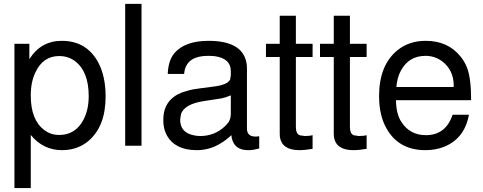

<svg xmlns="http://www.w3.org/2000/svg" viewBox="-20 -749 2484 987"><path d="M54.2 217.8V-523.9H130.9V-444.8Q189.9 -539.1 297.9 -539.1Q424.8 -539.1 484.9 -428.2Q522.9 -356.9 522.9 -252.9Q522.9 -99.1 434.1 -23.9Q395 8.8 342.8 19Q321.8 22.9 298.8 22.9Q202.1 22.9 138.2 -55.2V217.8ZM284.2 -460.9Q201.2 -460.9 162.1 -377Q138.2 -328.1 138.2 -257.8Q138.2 -132.8 207 -81.1Q240.2 -55.2 284.2 -55.2Q368.2 -55.2 409.2 -133.8Q436 -185.1 436 -254.9Q436 -381.8 365.2 -435.1Q330.1 -460.9 284.2 -460.9Z M707.5 -729V0H623.5V-729Z M1312.5 -48.8V14.2Q1283.2 22 1266.1 22.9H1265.1H1255.4Q1184.6 22.9 1171.4 -40L1169.4 -54.2Q1141.1 -27.8 1114.3 -12.2Q1058.1 22.9 991.2 22.9Q881.3 22.9 838.4 -51.8Q819.3 -85.9 819.3 -131.8Q819.3 -233.9 911.1 -272L922.4 -275.9L956.5 -286.1Q965.3 -288.1 975.6 -290Q1005.4 -294.9 1079.1 -304.2Q1152.3 -313 1163.6 -341.8V-342.8V-344.2L1166.5 -361.8V-383.8Q1166.5 -448.2 1085.4 -460Q1068.4 -461.9 1049.3 -461.9Q946.3 -461.9 929.2 -387.2Q927.2 -377.9 926.3 -369.1H842.3Q845.2 -440.9 878.4 -478Q933.1 -539.1 1052.2 -539.1Q1228.5 -539.1 1247.6 -422.9Q1249.5 -411.1 1249.5 -396V-87.9Q1249.5 -46.9 1294.4 -46.9H1296.4Q1302.2 -46.9 1307.1 -47.9H1308.1ZM1166.5 -165V-258.8L1156.2 -254.9Q1140.1 -248 1118.2 -243.2L1032.2 -230Q926.3 -214.8 910.2 -161.1L906.2 -134.8V-133.8Q906.2 -68.8 973.1 -54.2Q989.3 -49.8 1009.3 -49.8Q1081.5 -49.8 1133.3 -97.2Q1146.5 -108.9 1154.3 -120.1Q1166.5 -138.2 1166.5 -165Z M1586.9 -523.9V-456.1H1501V-97.2Q1501 -59.1 1522.9 -53.2L1546.9 -49.8Q1571.8 -49.8 1586.9 -54.2V16.1Q1547.9 22.9 1519 22.9Q1430.2 22.9 1418.9 -43.9L1418 -60.1V-456.1H1347.2V-523.9H1418V-668H1501V-523.9Z M1864.7 -523.9V-456.1H1778.8V-97.2Q1778.8 -59.1 1800.8 -53.2L1824.7 -49.8Q1849.6 -49.8 1864.7 -54.2V16.1Q1825.7 22.9 1796.9 22.9Q1708 22.9 1696.8 -43.9L1695.8 -60.1V-456.1H1625V-523.9H1695.8V-668H1778.8V-523.9Z M2401.9 -233.9H2015.6Q2016.6 -162.1 2043.5 -122.1Q2086.9 -54.2 2169.4 -54.2Q2271.5 -54.2 2306.6 -159.2H2390.6Q2368.7 -38.1 2264.6 4.9Q2220.7 22.9 2166.5 22.9Q2030.8 22.9 1967.8 -86.9Q1928.7 -154.8 1928.7 -254.9Q1928.7 -413.1 2022.5 -490.2Q2082.5 -539.1 2168.5 -539.1Q2283.7 -539.1 2348.6 -457Q2368.7 -432.1 2380.9 -400.9Q2401.9 -347.2 2401.9 -233.9ZM2017.6 -301.8H2311.5L2312.5 -308.1Q2312.5 -388.2 2253.9 -433.1Q2215.8 -461.9 2167.5 -461.9Q2082.5 -461.9 2041.5 -387.2Q2021.5 -351.1 2017.6 -301.8Z"/></svg>

Font: SolaimanLipi
Style: Normal
Weight: 400
Designer: Solaiman Karim
Foundry: Al Mamun Sumon
Version: Version 2.000